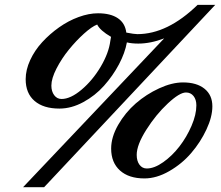

<svg xmlns="http://www.w3.org/2000/svg" viewBox="-20 -714 910 792"><path d="M75.2 58.1 657.2 -555.7Q601.1 -534.2 550.3 -534.2Q523.4 -534.2 503.4 -539.1Q495.6 -495.6 470.5 -448.2Q445.3 -400.9 408.9 -360.1Q372.6 -319.3 323.5 -292.7Q274.4 -266.1 225.1 -266.1Q159.2 -266.1 122.6 -297.6Q85.9 -329.1 85.9 -387.2Q85.9 -425.8 104.5 -466.1Q123 -506.3 154.3 -540.3Q185.5 -574.2 223.9 -601.3Q262.2 -628.4 304.4 -643.8Q346.7 -659.2 384.3 -659.2Q436 -659.2 466.1 -638.9Q496.1 -618.7 501 -579.6Q533.7 -573.2 546.4 -573.2Q670.9 -573.2 794.9 -693.8H867.7L162.1 58.1ZM233.9 -305.7Q271 -305.7 316.4 -344Q361.8 -382.3 395.3 -438.7Q428.7 -495.1 435.1 -545.4Q436.5 -551.3 438 -562Q392.6 -588.4 380.9 -612.8Q358.9 -604.5 326.4 -575.2Q293.9 -545.9 264.2 -509.3Q234.4 -472.7 213.1 -431.4Q191.9 -390.1 191.9 -360.8Q191.9 -336.9 203.6 -321.3Q215.3 -305.7 233.9 -305.7ZM575.7 22Q511.2 22 474.9 -10.7Q438.5 -43.5 438.5 -101.1Q438.5 -148.4 467.5 -199Q496.6 -249.5 540 -287.4Q583.5 -325.2 636.5 -349.6Q689.5 -374 734.9 -374Q791.5 -374 823.7 -347.9Q856 -321.8 856 -275.4Q856 -231.9 831.5 -179.7Q807.1 -127.4 768.8 -82.8Q730.5 -38.1 678.2 -8.1Q626 22 575.7 22ZM585.4 -19Q616.7 -19 653.6 -45.2Q690.4 -71.3 720.2 -109.9Q750 -148.4 770 -194.8Q790 -241.2 790 -279.3Q790 -303.2 778.3 -317.9Q766.6 -332.5 747.1 -332.5Q720.7 -332.5 671.9 -286.9Q623 -241.2 583.5 -178.7Q543.9 -116.2 543.9 -75.2Q543.9 -49.8 555.4 -34.4Q566.9 -19 585.4 -19Z"/></svg>

Font: Elstob 6pt
Style: Italic
Weight: 700
Italic angle: -20°
Designer: Peter S. Baker
Version: Version 1.015